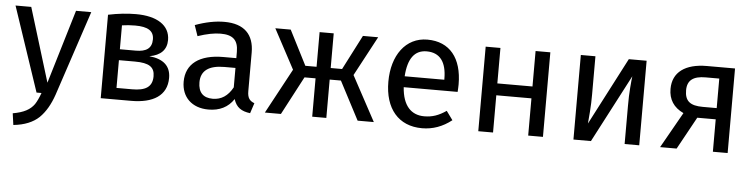

<svg xmlns="http://www.w3.org/2000/svg" viewBox="-46 -759 4680 1192"><g transform="rotate(5 2294.5 -163.0)"><path d="M482 -527H387L249 -67L108 -527H10L187 0H218C207 30 196 54 184 72C159 107 120 129 51 141L61 213C130 206 183 184 220 149C257 113 285 64 306 3Z M865 -286C936 -298 972 -336 972 -396C972 -488 891 -539 760 -539C707 -539 649 -533 587 -520V0H777C912 0 999 -51 999 -162C999 -236 954 -277 865 -286ZM761 -468C840 -468 878 -445 878 -392C878 -335 842 -313 778 -313H679V-462C706 -466 733 -468 761 -468ZM679 -72V-245H779C868 -245 902 -221 902 -164C902 -95 856 -72 777 -72Z M1496 -364C1496 -476 1435 -539 1311 -539C1255 -539 1194 -527 1129 -503L1152 -436C1208 -455 1255 -464 1294 -464C1369 -464 1404 -435 1404 -360V-321H1323C1175 -321 1091 -259 1091 -147C1091 -52 1155 12 1259 12C1328 12 1381 -14 1416 -67C1432 -16 1464 5 1519 12L1540 -52C1511 -63 1496 -80 1496 -123ZM1280 -57C1220 -57 1189 -89 1189 -152C1189 -224 1238 -260 1335 -260H1404V-139C1374 -84 1333 -57 1280 -57Z M2175 -527 2064 -311H1993V-527H1905V-311H1835L1725 -527H1629L1761 -280L1610 0H1710L1836 -239H1905V0H1993V-239H2063L2188 0H2289L2138 -280L2270 -527Z M2793 -279C2793 -442 2716 -539 2576 -539C2441 -539 2357 -422 2357 -258C2357 -90 2443 12 2590 12C2657 12 2718 -10 2774 -54L2734 -109C2687 -77 2648 -63 2597 -63C2517 -63 2463 -116 2455 -232H2791C2792 -248 2793 -264 2793 -279ZM2702 -300H2455C2462 -411 2503 -466 2578 -466C2661 -466 2702 -410 2702 -306Z M3343 0V-527H3251V-306H3032V-527H2940V0H3032V-232H3251V0Z M3943 -527H3832L3614 -107C3615 -118 3617 -142 3620 -180C3623 -217 3624 -254 3624 -289V-527H3533V0H3642L3863 -423C3861 -412 3859 -388 3856 -352C3853 -316 3852 -278 3852 -238V0H3943Z M4319 -527C4184 -527 4106 -470 4106 -366C4106 -300 4137 -252 4199 -223L4073 0H4176L4287 -202H4402V0H4494V-527ZM4315 -272C4236 -272 4203 -299 4203 -366C4203 -429 4241 -456 4317 -456H4402V-272Z"/></g></svg>

Font: Fira Sans
Style: Regular
Weight: 400
Designer: Carrois Corporate & Edenspiekermann AG
Foundry: Carrois Corporate GbR & Edenspiekermann AG
Version: Version 4.203